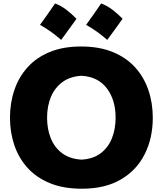

<svg xmlns="http://www.w3.org/2000/svg" viewBox="-20 -1102 962 1137"><path d="M465.3 15.6Q353.5 15.6 272.9 -18.3Q192.4 -52.2 140.6 -110.8Q88.9 -169.4 64 -245.1Q39.1 -320.8 39.1 -404.3Q39.1 -492.7 65.2 -569.3Q91.3 -646 143.6 -703.9Q195.8 -761.7 274.9 -794.2Q354 -826.7 460 -826.7Q567.9 -826.7 647.7 -793.9Q727.5 -761.2 780 -703.4Q832.5 -645.5 858.6 -568.8Q884.8 -492.2 884.8 -404.8Q884.8 -284.2 836.9 -189Q789.1 -93.8 695.6 -39.1Q602.1 15.6 465.3 15.6ZM462.9 -156.7Q531.7 -160.6 576.4 -194.6Q621.1 -228.5 642.8 -283.2Q664.6 -337.9 664.6 -404.8Q664.6 -510.7 612.5 -579.1Q560.5 -647.5 462.9 -653.3Q395.5 -649.4 350.1 -616.2Q304.7 -583 281.7 -528.3Q258.8 -473.6 258.8 -404.8Q258.8 -337.4 281 -282.7Q303.2 -228 348.4 -194.3Q393.6 -160.6 462.9 -156.7ZM579.1 -1081.6Q614.6 -1068.2 646.3 -1044Q678 -1019.8 705.9 -990.8Q683.9 -960.2 661.3 -928.8Q638.8 -897.4 615.1 -865.7Q587.7 -889.8 556.6 -912.4Q525.4 -935 490 -954.8Q513.6 -987.1 535.6 -1018.7Q557.7 -1050.4 579.1 -1081.6ZM306.2 -1081.6Q341.6 -1068.2 373.3 -1044Q405 -1019.8 433 -990.8Q410.9 -960.2 388.4 -928.8Q365.8 -897.4 342.2 -865.7Q314.8 -889.8 283.6 -912.4Q252.5 -935 217 -954.8Q240.7 -987.1 262.7 -1018.7Q284.7 -1050.4 306.2 -1081.6Z"/></svg>

Font: Pinar ExtraBold
Style: Regular
Weight: 800
Designer: Amin Abedi
Version: Version 3.000